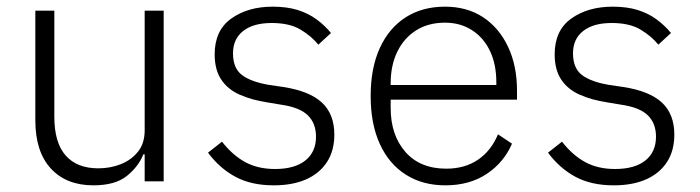

<svg xmlns="http://www.w3.org/2000/svg" viewBox="-20 -544 2100 576"><path d="M414 0V-81H410Q396 -45 361 -16.5Q326 12 260 12Q179 12 132.5 -38.5Q86 -89 86 -183V-512H143V-194Q143 -116 177 -77.5Q211 -39 275 -39Q311 -39 342.5 -51.5Q374 -64 394 -89Q414 -114 414 -153V-512H471V0Z M801 12Q734 12 686.5 -13.5Q639 -39 604 -86L646 -119Q678 -78 716 -57.5Q754 -37 805 -37Q864 -37 896 -62.5Q928 -88 928 -134Q928 -174 903.5 -198Q879 -222 823 -230L781 -237Q735 -244 699 -260Q663 -276 643.5 -305.5Q624 -335 624 -381Q624 -453 674 -488.5Q724 -524 798 -524Q841 -524 873 -514Q905 -504 929.5 -486Q954 -468 973 -445L935 -410Q915 -435 882 -455Q849 -475 795 -475Q740 -475 709.5 -451Q679 -427 679 -384Q679 -339 706.5 -318.5Q734 -298 789 -289L830 -283Q908 -271 945.5 -236.5Q983 -202 983 -140Q983 -92 961 -58Q939 -24 898.5 -6Q858 12 801 12Z M1316 12Q1248 12 1197.5 -20Q1147 -52 1119.5 -112Q1092 -172 1092 -256Q1092 -340 1119.5 -400Q1147 -460 1197 -492Q1247 -524 1315 -524Q1381 -524 1429 -492.5Q1477 -461 1504 -404Q1531 -347 1531 -272V-245H1152V-220Q1152 -139 1196 -88.5Q1240 -38 1319 -38Q1374 -38 1413.5 -64.5Q1453 -91 1474 -141L1516 -113Q1492 -57 1440.5 -22.5Q1389 12 1316 12ZM1315 -476Q1265 -476 1228.5 -453Q1192 -430 1172 -389Q1152 -348 1152 -294V-289H1469V-297Q1469 -351 1450 -391Q1431 -431 1396 -453.5Q1361 -476 1315 -476Z M1821 12Q1754 12 1706.5 -13.5Q1659 -39 1624 -86L1666 -119Q1698 -78 1736 -57.5Q1774 -37 1825 -37Q1884 -37 1916 -62.5Q1948 -88 1948 -134Q1948 -174 1923.5 -198Q1899 -222 1843 -230L1801 -237Q1755 -244 1719 -260Q1683 -276 1663.5 -305.5Q1644 -335 1644 -381Q1644 -453 1694 -488.5Q1744 -524 1818 -524Q1861 -524 1893 -514Q1925 -504 1949.5 -486Q1974 -468 1993 -445L1955 -410Q1935 -435 1902 -455Q1869 -475 1815 -475Q1760 -475 1729.5 -451Q1699 -427 1699 -384Q1699 -339 1726.5 -318.5Q1754 -298 1809 -289L1850 -283Q1928 -271 1965.5 -236.5Q2003 -202 2003 -140Q2003 -92 1981 -58Q1959 -24 1918.5 -6Q1878 12 1821 12Z"/></svg>

Font: IBM Plex Sans Light
Style: Regular
Weight: 300
Designer: Mike Abbink, Paul van der Laan, Pieter van Rosmalen
Foundry: Bold Monday
Version: Version 3.201